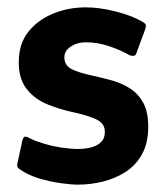

<svg xmlns="http://www.w3.org/2000/svg" viewBox="-20 -497 450 522"><path d="M41 -116Q44 -127 50.5 -125.5Q57 -124 63 -120Q80 -112 102.5 -105.5Q125 -99 149 -95.5Q173 -92 192 -92Q212 -92 228.5 -96.5Q245 -101 255 -111Q265 -121 265 -137Q266 -159 245.5 -170.5Q225 -182 174 -193Q142 -200 108.5 -213.5Q75 -227 53 -254.5Q31 -282 31 -327Q31 -378 57 -410.5Q83 -443 124.5 -460Q166 -477 213 -477Q250 -477 294 -466Q338 -455 367 -438Q376 -433 376.5 -429Q377 -425 375 -418L351 -353Q348 -341 332 -347Q310 -360 278 -371Q246 -382 213 -382Q190 -382 172.5 -370.5Q155 -359 155 -341Q155 -319 175 -309Q195 -299 233 -291Q261 -285 287 -277.5Q313 -270 335 -255.5Q357 -241 370 -216.5Q383 -192 383 -153Q383 -108 366 -77.5Q349 -47 320.5 -29Q292 -11 258.5 -3Q225 5 192 5Q174 5 145 1Q116 -3 86 -12Q56 -21 35 -36Q31 -38 28.5 -41.5Q26 -45 27 -51Z"/></svg>

Font: Glory Thin
Style: Bold
Weight: 700
Version: Version 1.011